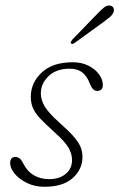

<svg xmlns="http://www.w3.org/2000/svg" viewBox="-20 -690 445 717"><path d="M163.5 -21Q202 -21 225.5 -40.8Q249 -60.5 249 -92.5Q249 -116 235.5 -139Q222 -162 179.5 -200Q147 -229 128.5 -249.2Q110 -269.5 102.5 -287.8Q95 -306 95 -328.5Q95 -381 135.8 -419.2Q176.5 -457.5 252 -457.5Q285 -457.5 310.2 -444.8Q335.5 -432 349.8 -412.5Q364 -393 364 -372.5Q364 -350.5 342.5 -350.5Q326 -350.5 316 -376.5Q306 -404 288 -418.8Q270 -433.5 240 -433.5Q190 -433.5 161.2 -405.5Q132.5 -377.5 132.5 -341.5Q132.5 -317 147 -292.5Q161.5 -268 203 -231Q238 -200 256.2 -178.8Q274.5 -157.5 281.2 -140.2Q288 -123 288 -104Q288 -57.5 251.5 -25Q215 7.5 146.5 7.5Q109.5 7.5 80.5 -6.8Q51.5 -21 34.8 -41.5Q18 -62 18 -80.5Q18 -104 37.5 -104Q45 -104 52.2 -99Q59.5 -94 66 -81Q81.5 -50 106.5 -35.5Q131.5 -21 163.5 -21ZM339 -634Q356.5 -652 368.2 -661.8Q380 -671.5 392 -669Q401 -667 404 -659.8Q407 -652.5 403.5 -643.5Q399.5 -634 389 -625.2Q378.5 -616.5 365.5 -607L257 -528.5Q249.5 -523.5 245.5 -528Q243 -530.5 245 -534.5Q247 -538.5 250 -542Z"/></svg>

Font: Fraunces 9pt S100 Thin
Style: Italic
Weight: 100
Italic angle: -16°
Version: Version 1.000; ttfautohint (v1.8.3)